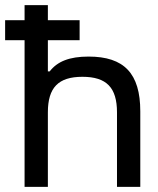

<svg xmlns="http://www.w3.org/2000/svg" viewBox="-37 -730 618 750"><path d="M59 -710V-651H-17V-573H59V0H150V-291C150 -388 191 -430 285 -430C379 -430 420 -388 420 -291V0H511V-295C511 -443 448 -509 309 -509C234 -509 187 -490 157 -451H150V-573H274V-651H150V-710Z"/></svg>

Font: LT Wave Alt
Style: Regular
Weight: 400
Designer: Daniel Lyons
Version: Version 2.5 (Glyphs App)